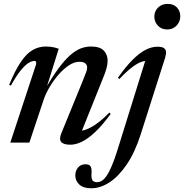

<svg xmlns="http://www.w3.org/2000/svg" viewBox="-20 -748 966 1007"><path d="M37 -299 28 -303Q59.5 -379.5 89.5 -423.5Q119.5 -467.5 151.5 -485.8Q183.5 -504 219.5 -504Q233.5 -504 244.5 -502.8Q255.5 -501.5 265.8 -499Q276 -496.5 288 -492.5L220.5 -276.5L214.5 -277Q254 -344.5 286.5 -388.8Q319 -433 347.8 -458.2Q376.5 -483.5 403 -493.8Q429.5 -504 457 -504Q504.5 -504 524.5 -482.5Q544.5 -461 544.5 -430Q544.5 -412.5 539 -391Q533.5 -369.5 516 -327.5L401.5 -42L384 -62Q401.5 -59.5 425.2 -66.5Q449 -73.5 481 -95Q513 -116.5 553.5 -157.5L560.5 -150.5Q518 -92.5 480.5 -56.8Q443 -21 410.2 -5Q377.5 11 349.5 11Q313.5 11 301.2 -3.2Q289 -17.5 301.5 -48.5L414.5 -325Q427.5 -356.5 432.2 -370.5Q437 -384.5 437 -393.5Q437 -408 427.2 -416Q417.5 -424 396 -424Q369.5 -424 341 -405Q312.5 -386 286.5 -356Q260.5 -326 240.5 -292Q220.5 -258 210 -228L134 0H34L169 -409.5Q171 -417 169.2 -422.8Q167.5 -428.5 160 -428.5Q147.5 -428.5 130 -418Q112.5 -407.5 89.5 -379.8Q66.5 -352 37 -299ZM789.5 -660.5Q789.5 -679 798.2 -694.2Q807 -709.5 822.8 -718.5Q838.5 -727.5 860 -727.5Q890.5 -727.5 908 -708.8Q925.5 -690 925.5 -663.5Q925.5 -644.5 917 -628.8Q908.5 -613 893 -603.2Q877.5 -593.5 856.5 -593.5Q826 -593.5 807.8 -613.8Q789.5 -634 789.5 -660.5ZM718.5 -45Q688 51 645 114.2Q602 177.5 554 208.5Q506 239.5 458.5 239.5Q417 239.5 396 219.8Q375 200 375 172Q375 148 389.2 130.8Q403.5 113.5 428.5 113.5Q448.5 113.5 455.2 125Q462 136.5 460 163Q458 189 465.5 198.2Q473 207.5 488.5 207.5Q501.5 207.5 513.5 200.5Q525.5 193.5 538.5 175Q551.5 156.5 565.8 123.2Q580 90 596.5 37.5L748 -449L763 -428Q745 -431 723.2 -424Q701.5 -417 673 -395.5Q644.5 -374 606 -333.5L598.5 -340Q639 -398 675 -434Q711 -470 743.2 -486.5Q775.5 -503 805 -503Q827.5 -503 838.2 -496.8Q849 -490.5 850.5 -477.5Q852 -464.5 846 -445Z"/></svg>

Font: Newsreader 60pt Medium
Style: Italic
Weight: 500
Italic angle: -17°
Designer: Hugues Gentile
Foundry: Production Type
Version: Version 1.003